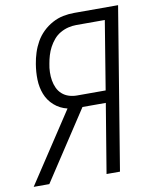

<svg xmlns="http://www.w3.org/2000/svg" viewBox="-97 -797 680 859"><g transform="rotate(-10 243.0 -367.5)"><path d="M57 0H-14L196 -319Q162 -327 136.5 -349.5Q111 -372 99 -403Q87 -434 86 -469Q85 -504 91 -540Q95 -565 103 -590Q111 -615 124 -638Q137 -661 156.5 -680Q176 -699 200 -712Q224 -725 249 -730Q274 -735 299 -735H499L378 0H317L369 -314H263ZM248 -369H378L429 -680H299Q281 -680 262.5 -675.5Q244 -671 226.5 -661Q209 -651 196 -635.5Q183 -620 174 -603Q165 -586 159.5 -567.5Q154 -549 151 -531Q147 -512 146.5 -492.5Q146 -473 149 -455Q152 -437 159.5 -420.5Q167 -404 180.5 -392Q194 -380 211.5 -374.5Q229 -369 248 -369Z"/></g></svg>

Font: Iosevka Light Oblique
Style: Regular
Weight: 300
Italic angle: -9°
Monospace: yes
Designer: Belleve Invis
Foundry: Belleve Invis
Version: Version 32.5.0; ttfautohint (v1.8.4)